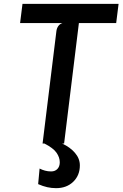

<svg xmlns="http://www.w3.org/2000/svg" viewBox="-20 -747 640 999"><path d="M201.5 0 273.5 -585.5Q275.5 -600 283.2 -611.2Q291 -622.5 305 -627H84.5L97 -727H597L584.5 -627H390.5L313.5 0ZM272 232Q248.5 232 226 227Q203.5 222 178.5 211L186 130Q198.5 136.5 214 140.8Q229.5 145 246 145Q266.5 145 278.8 132Q291 119 291 97.5Q291 72 274.2 47.8Q257.5 23.5 211.5 0H303.5Q345 19 370.2 48.5Q395.5 78 395.5 113.5Q395.5 165.5 361 198.8Q326.5 232 272 232Z"/></svg>

Font: Spline Sans Mono Medium
Style: Italic
Weight: 500
Italic angle: -4°
Monospace: yes
Designer: Eben Sorkin, Mirko Velimirovic
Foundry: Sorkin Type
Version: Version 1.004